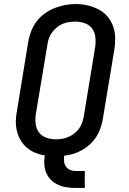

<svg xmlns="http://www.w3.org/2000/svg" viewBox="-20 -766 640 951"><path d="M354 165Q331 165 309 161.5Q287 158 267.5 149Q248 140 233 125.5Q218 111 209.5 91Q201 71 199.5 49Q198 27 202 4Q177 0 154 -9.5Q131 -19 113 -34.5Q95 -50 82.5 -71Q70 -92 64 -116Q58 -140 58.5 -166Q59 -192 64 -217L120 -560Q125 -586 134.5 -611.5Q144 -637 161 -659.5Q178 -682 201.5 -699Q225 -716 250.5 -726Q276 -736 302.5 -741Q329 -746 356 -746Q386 -746 415 -739Q444 -732 469 -719Q494 -706 512.5 -684Q531 -662 540.5 -635Q550 -608 550.5 -578Q551 -548 546 -518L489 -175Q485 -153 477.5 -131Q470 -109 457 -88.5Q444 -68 426 -51.5Q408 -35 387 -23Q366 -11 343.5 -4Q321 3 298 5Q296 20 297.5 34Q299 48 306.5 59Q314 70 327 75.5Q340 81 354 81H400V165ZM255 -76Q255 -76 255.5 -76Q256 -76 256 -76Q272 -76 287.5 -78.5Q303 -81 318.5 -87.5Q334 -94 347.5 -104.5Q361 -115 371 -128.5Q381 -142 386.5 -157.5Q392 -173 395 -189L451 -531Q455 -556 452.5 -581Q450 -606 436.5 -624.5Q423 -643 400 -651Q377 -659 352 -659Q336 -659 320.5 -656.5Q305 -654 289.5 -647.5Q274 -641 261 -630Q248 -619 238 -605.5Q228 -592 222.5 -577Q217 -562 215 -546L158 -204Q154 -179 156.5 -154.5Q159 -130 172 -111.5Q185 -93 208 -84.5Q231 -76 255 -76Z"/></svg>

Font: Iosevka Slab Medium Extended
Style: Italic
Weight: 500
Width: 7
Italic angle: -9°
Monospace: yes
Designer: Belleve Invis
Foundry: Belleve Invis
Version: Version 11.1.0; ttfautohint (v1.8.3)